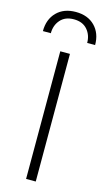

<svg xmlns="http://www.w3.org/2000/svg" viewBox="-138 -915 535 959"><g transform="rotate(15 129.0 -435.0)"><path d="M154 -660V0H104V-660ZM264 -735H223Q223 -776 198.5 -804Q174 -832 129 -832Q84 -832 59.5 -804Q35 -776 35 -735H-6Q-6 -796 30.5 -833Q67 -870 129 -870Q191 -870 227.5 -833Q264 -796 264 -735Z"/></g></svg>

Font: Work Sans Light
Style: Regular
Weight: 300
Designer: Wei Huang
Foundry: Wei Huang
Version: Version 2.012; ttfautohint (v1.8.3)